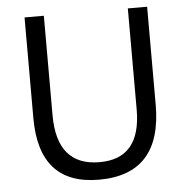

<svg xmlns="http://www.w3.org/2000/svg" viewBox="-51 -750 790 813"><g transform="rotate(-5 343.5 -344.0)"><path d="M604 -283.2Q604 11.7 337.9 11.7Q83 11.7 83 -272V-700.2H165V-277.3Q165 -62 346.7 -62Q522 -62 522 -270V-700.2H604Z"/></g></svg>

Font: Segoe UI Historic
Style: Regular
Weight: 400
Foundry: Microsoft Corporation
Version: Version 1.03